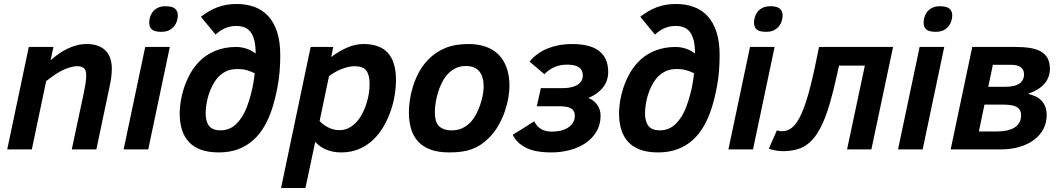

<svg xmlns="http://www.w3.org/2000/svg" viewBox="-20 -747 5311 960"><path d="M338.9 0 398.9 -282.2Q404.3 -308.6 407.7 -329.8Q411.1 -351.1 411.1 -372.1Q411.1 -395.5 399.7 -405.8Q388.2 -416 367.2 -416Q348.1 -416 327.9 -409.7Q307.6 -403.3 287.6 -393.1Q267.6 -382.8 248.3 -369.4Q229 -356 210.9 -341.8L139.2 0H16.1L124 -512.2H247.1L232.9 -445.8Q252 -462.4 272.9 -477.3Q293.9 -492.2 316.7 -503.2Q339.4 -514.2 363.5 -520.5Q387.7 -526.9 413.1 -526.9Q448.7 -526.9 472.9 -516.8Q497.1 -506.8 511.7 -490Q526.4 -473.1 532.7 -450.9Q539.1 -428.7 539.1 -404.8Q539.1 -382.3 536.1 -359.9Q533.2 -337.4 529.8 -323.2L461.9 0Z M598.1 0 706.1 -512.2H829.1L721.2 0ZM726.1 -634.8Q726.1 -645 729.5 -658.9Q732.9 -672.9 741.9 -685.5Q751 -698.2 767.1 -707Q783.2 -715.8 808.1 -715.8Q841.3 -715.8 855.2 -703.6Q869.1 -691.4 869.1 -669.9Q869.1 -658.2 865.2 -643.8Q861.3 -629.4 851.8 -616.9Q842.3 -604.5 826.4 -596.2Q810.5 -587.9 786.1 -587.9Q769 -587.9 757.3 -591.1Q745.6 -594.2 738.8 -600.3Q731.9 -606.4 729 -615.2Q726.1 -624 726.1 -634.8Z M1258.3 -479Q1258.3 -520.5 1251 -547.4Q1243.7 -574.2 1230.7 -589.6Q1217.8 -605 1200.2 -611.1Q1182.6 -617.2 1162.1 -617.2Q1144.5 -617.2 1130.1 -614Q1115.7 -610.8 1103.5 -605.2Q1091.3 -599.6 1080.1 -591.8Q1068.8 -584 1058.1 -574.2L984.4 -663.1Q1003.9 -678.2 1024.2 -690.2Q1044.4 -702.1 1066.2 -710.4Q1087.9 -718.8 1111.8 -722.9Q1135.7 -727.1 1163.1 -727.1Q1211.9 -727.1 1252.2 -712.4Q1292.5 -697.8 1321 -666.7Q1349.6 -635.7 1365.5 -587.4Q1381.3 -539.1 1381.3 -471.2Q1381.3 -387.7 1369.1 -321Q1356.9 -254.4 1341.3 -206.1Q1325.7 -157.2 1302.5 -116.7Q1279.3 -76.2 1246.8 -46.9Q1214.4 -17.6 1171.6 -1.2Q1128.9 15.1 1074.2 15.1Q1021.5 15.1 984.4 1.5Q947.3 -12.2 923.8 -37.8Q900.4 -63.5 889.4 -99.4Q878.4 -135.3 878.4 -180.2Q878.4 -205.6 883.1 -237.5Q887.7 -269.5 898.7 -303.7Q909.7 -337.9 927.2 -371.6Q944.8 -405.3 971.2 -434.1Q1005.9 -471.7 1054.2 -491.9Q1102.5 -512.2 1160.2 -512.2Q1188 -512.2 1214.1 -503.2Q1240.2 -494.1 1258.3 -479ZM1008.3 -180.2Q1008.3 -139.2 1025.6 -117.2Q1043 -95.2 1082 -95.2Q1128.4 -95.2 1161.1 -127Q1193.8 -158.7 1214.4 -211.9Q1227.1 -245.1 1237.5 -287.4Q1248 -329.6 1253.4 -380.9Q1233.4 -390.6 1213.4 -396.2Q1193.4 -401.9 1168.5 -401.9Q1131.8 -401.9 1107.2 -388.9Q1082.5 -376 1064.5 -354Q1051.8 -338.4 1041.3 -317.6Q1030.8 -296.9 1023.4 -273.7Q1016.1 -250.5 1012.2 -226.3Q1008.3 -202.1 1008.3 -180.2Z M1507.3 192.9H1385.3L1533.2 -512.2H1646L1636.2 -461.9Q1675.8 -492.2 1716.8 -509.5Q1757.8 -526.9 1797.4 -526.9Q1836.4 -526.9 1866.7 -516.6Q1897 -506.3 1917.7 -484.4Q1938.5 -462.4 1949.2 -427.7Q1960 -393.1 1960 -344.2Q1960 -313.5 1954.1 -274.9Q1948.2 -236.3 1934.8 -196.3Q1921.4 -156.2 1900.1 -118.4Q1878.9 -80.6 1848.6 -50.8Q1818.4 -21 1777.8 -2.9Q1737.3 15.1 1686 15.1Q1645.5 15.1 1612.1 1.5Q1578.6 -12.2 1556.2 -38.1ZM1578.1 -142.1Q1585.9 -133.3 1596.7 -125Q1607.4 -116.7 1620.1 -110.4Q1632.8 -104 1647 -100.1Q1661.1 -96.2 1676.3 -96.2Q1702.1 -96.2 1723.4 -106.9Q1744.6 -117.7 1761.5 -136Q1778.3 -154.3 1790.8 -177.7Q1803.2 -201.2 1811.5 -226.8Q1819.8 -252.4 1824 -278.1Q1828.1 -303.7 1828.1 -326.2Q1828.1 -372.6 1811.3 -394.3Q1794.4 -416 1753.4 -416Q1737.8 -416 1720.9 -412.1Q1704.1 -408.2 1687.3 -401.6Q1670.4 -395 1654.5 -385.7Q1638.7 -376.5 1625 -366.2Z M2024.4 -186Q2024.4 -212.4 2029.1 -245.6Q2033.7 -278.8 2044.7 -314.2Q2055.7 -349.6 2073.7 -384Q2091.8 -418.5 2119.1 -446.8Q2155.8 -485.4 2204.6 -506.1Q2253.4 -526.9 2323.2 -526.9Q2369.6 -526.9 2407.5 -513.9Q2445.3 -501 2471.9 -474.9Q2498.5 -448.7 2512.9 -409.2Q2527.3 -369.6 2527.3 -316.9Q2527.3 -293 2522 -260Q2516.6 -227.1 2504.6 -191.7Q2492.7 -156.2 2472.9 -121.1Q2453.1 -85.9 2424.3 -57.1Q2403.8 -36.6 2382.8 -22.9Q2361.8 -9.3 2337.9 -0.7Q2314 7.8 2286.6 11.5Q2259.3 15.1 2226.1 15.1Q2171.4 15.1 2133.1 1Q2094.7 -13.2 2070.6 -39.3Q2046.4 -65.4 2035.4 -102.5Q2024.4 -139.6 2024.4 -186ZM2154.3 -184.1Q2154.3 -163.1 2158.7 -146.5Q2163.1 -129.9 2173.1 -118.7Q2183.1 -107.4 2199.5 -101.3Q2215.8 -95.2 2239.3 -95.2Q2271 -95.2 2295.2 -107.9Q2319.3 -120.6 2338.4 -142.1Q2351.6 -157.7 2362.8 -179.7Q2374 -201.7 2381.8 -225.3Q2389.6 -249 2394 -272.2Q2398.4 -295.4 2398.4 -314Q2398.4 -363.8 2376.2 -390.4Q2354 -417 2308.1 -417Q2277.3 -417 2252.9 -403.3Q2228.5 -389.6 2210.4 -367.2Q2197.8 -351.1 2187.3 -329.1Q2176.8 -307.1 2169.4 -282.7Q2162.1 -258.3 2158.2 -232.9Q2154.3 -207.5 2154.3 -184.1Z M2684.1 -306.2H2791Q2808.1 -306.2 2826.4 -308.8Q2844.7 -311.5 2859.6 -318.6Q2874.5 -325.7 2884.3 -338.1Q2894 -350.6 2894 -370.1Q2894 -397.9 2874 -410.9Q2854 -423.8 2816.9 -423.8Q2778.8 -423.8 2751 -411.1Q2723.1 -398.4 2702.1 -376L2627.9 -439Q2664.6 -483.4 2719.2 -505.1Q2773.9 -526.9 2838.9 -526.9Q2933.1 -526.9 2977.1 -491Q3021 -455.1 3021 -387.2Q3021 -343.3 2995.1 -310.1Q2969.2 -276.9 2921.9 -256.8Q2949.2 -247.1 2966.1 -223.1Q2982.9 -199.2 2982.9 -168.9Q2982.9 -123.5 2962.4 -89.1Q2941.9 -54.7 2907.7 -31.5Q2873.5 -8.3 2829.1 3.4Q2784.7 15.1 2736.8 15.1Q2655.3 15.1 2608.9 -8.8Q2562.5 -32.7 2543.9 -73.2L2650.9 -140.1Q2666 -112.3 2687.5 -100.6Q2709 -88.9 2741.2 -88.9Q2759.3 -88.9 2779.3 -92.8Q2799.3 -96.7 2815.9 -106.2Q2832.5 -115.7 2843.3 -131.1Q2854 -146.5 2854 -169.9Q2854 -193.4 2836.2 -204.6Q2818.4 -215.8 2774.9 -215.8H2664.1Z M3455.1 -479Q3455.1 -520.5 3447.8 -547.4Q3440.4 -574.2 3427.5 -589.6Q3414.6 -605 3397 -611.1Q3379.4 -617.2 3358.9 -617.2Q3341.3 -617.2 3326.9 -614Q3312.5 -610.8 3300.3 -605.2Q3288.1 -599.6 3276.9 -591.8Q3265.6 -584 3254.9 -574.2L3181.2 -663.1Q3200.7 -678.2 3220.9 -690.2Q3241.2 -702.1 3262.9 -710.4Q3284.7 -718.8 3308.6 -722.9Q3332.5 -727.1 3359.9 -727.1Q3408.7 -727.1 3449 -712.4Q3489.3 -697.8 3517.8 -666.7Q3546.4 -635.7 3562.3 -587.4Q3578.1 -539.1 3578.1 -471.2Q3578.1 -387.7 3565.9 -321Q3553.7 -254.4 3538.1 -206.1Q3522.5 -157.2 3499.3 -116.7Q3476.1 -76.2 3443.6 -46.9Q3411.1 -17.6 3368.4 -1.2Q3325.7 15.1 3271 15.1Q3218.3 15.1 3181.2 1.5Q3144 -12.2 3120.6 -37.8Q3097.2 -63.5 3086.2 -99.4Q3075.2 -135.3 3075.2 -180.2Q3075.2 -205.6 3079.8 -237.5Q3084.5 -269.5 3095.5 -303.7Q3106.4 -337.9 3124 -371.6Q3141.6 -405.3 3168 -434.1Q3202.6 -471.7 3251 -491.9Q3299.3 -512.2 3356.9 -512.2Q3384.8 -512.2 3410.9 -503.2Q3437 -494.1 3455.1 -479ZM3205.1 -180.2Q3205.1 -139.2 3222.4 -117.2Q3239.7 -95.2 3278.8 -95.2Q3325.2 -95.2 3357.9 -127Q3390.6 -158.7 3411.1 -211.9Q3423.8 -245.1 3434.3 -287.4Q3444.8 -329.6 3450.2 -380.9Q3430.2 -390.6 3410.2 -396.2Q3390.1 -401.9 3365.2 -401.9Q3328.6 -401.9 3304 -388.9Q3279.3 -376 3261.2 -354Q3248.5 -338.4 3238 -317.6Q3227.5 -296.9 3220.2 -273.7Q3212.9 -250.5 3209 -226.3Q3205.1 -202.1 3205.1 -180.2Z M3622.1 0 3730 -512.2H3853L3745.1 0ZM3750 -634.8Q3750 -645 3753.4 -658.9Q3756.8 -672.9 3765.9 -685.5Q3774.9 -698.2 3791 -707Q3807.1 -715.8 3832 -715.8Q3865.2 -715.8 3879.2 -703.6Q3893.1 -691.4 3893.1 -669.9Q3893.1 -658.2 3889.2 -643.8Q3885.3 -629.4 3875.7 -616.9Q3866.2 -604.5 3850.3 -596.2Q3834.5 -587.9 3810.1 -587.9Q3793 -587.9 3781.2 -591.1Q3769.5 -594.2 3762.7 -600.3Q3755.9 -606.4 3752.9 -615.2Q3750 -624 3750 -634.8Z M4175.3 -418.9 4164.1 -369.1Q4147 -291.5 4130.1 -233.4Q4113.3 -175.3 4094.5 -133.3Q4075.7 -91.3 4054.9 -64Q4034.2 -36.6 4009.3 -20.3Q3984.4 -3.9 3955.1 2.4Q3925.8 8.8 3890.1 8.8Q3881.8 8.8 3872.3 7.6Q3862.8 6.3 3853.8 4.6Q3844.7 2.9 3836.9 0.7Q3829.1 -1.5 3824.2 -3.9L3864.3 -95.2Q3871.1 -92.8 3878.4 -91.8Q3885.7 -90.8 3890.1 -90.8Q3915 -90.8 3936.3 -106Q3957.5 -121.1 3977.1 -157.5Q3996.6 -193.8 4015.1 -254.4Q4033.7 -314.9 4053.2 -405.8L4075.2 -512.2H4445.3L4336.9 0H4215.3L4304.2 -418.9Z M4470.2 0 4578.1 -512.2H4701.2L4593.3 0ZM4598.1 -634.8Q4598.1 -645 4601.6 -658.9Q4605 -672.9 4614 -685.5Q4623 -698.2 4639.2 -707Q4655.3 -715.8 4680.2 -715.8Q4713.4 -715.8 4727.3 -703.6Q4741.2 -691.4 4741.2 -669.9Q4741.2 -658.2 4737.3 -643.8Q4733.4 -629.4 4723.9 -616.9Q4714.4 -604.5 4698.5 -596.2Q4682.6 -587.9 4658.2 -587.9Q4641.1 -587.9 4629.4 -591.1Q4617.7 -594.2 4610.8 -600.3Q4604 -606.4 4601.1 -615.2Q4598.1 -624 4598.1 -634.8Z M5120.1 -277.8Q5140.6 -272.9 5158 -264.9Q5175.3 -256.8 5187.5 -243.9Q5199.7 -231 5206.5 -213.1Q5213.4 -195.3 5213.4 -170.9Q5213.4 -133.3 5197 -102.1Q5180.7 -70.8 5150.6 -48.1Q5120.6 -25.4 5078.1 -12.7Q5035.6 0 4983.4 0H4733.4L4841.3 -512.2H5060.1Q5102.1 -512.2 5133.8 -506.6Q5165.5 -501 5186.8 -488Q5208 -475.1 5218.8 -454.1Q5229.5 -433.1 5229.5 -401.9Q5229.5 -362.3 5203.9 -330.3Q5178.2 -298.3 5120.1 -277.8ZM5005.4 -313Q5054.2 -313 5077.1 -329.3Q5100.1 -345.7 5100.1 -375Q5100.1 -389.2 5094.7 -398.4Q5089.4 -407.7 5080.3 -413.1Q5071.3 -418.5 5060.1 -420.7Q5048.8 -422.9 5037.1 -422.9H4944.3L4921.4 -313ZM4965.3 -89.8Q4993.2 -89.8 5015.4 -94.7Q5037.6 -99.6 5053.2 -109.6Q5068.8 -119.6 5077.1 -134.8Q5085.4 -149.9 5085.4 -170.9Q5085.4 -187 5079.1 -197.3Q5072.8 -207.5 5060.5 -213.6Q5048.3 -219.7 5030.5 -221.9Q5012.7 -224.1 4989.3 -224.1H4902.3L4874.5 -89.8Z"/></svg>

Font: Lorenzo Sans
Style: Bold Italic
Weight: 700
Italic angle: -12°
Foundry: Intel Corporation
Version: Version 1.00; ttfautohint (v1.5)